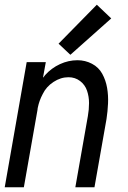

<svg xmlns="http://www.w3.org/2000/svg" viewBox="-24 -793 544 813"><path d="M-4 0 89 -530H170L158 -464Q163 -469 167 -475Q194 -505 230 -521.5Q266 -538 304 -538Q337 -538 365.5 -523Q394 -508 409 -480.5Q424 -453 429.5 -421Q435 -389 433.5 -355.5Q432 -322 427 -289L376 0H295L348 -301Q353 -329 353 -356.5Q353 -384 344.5 -409Q336 -434 315 -450Q294 -466 266 -466Q233 -466 202.5 -446Q172 -426 157 -395Q142 -367 136 -337L135 -331V-329L77 0ZM274 -561 224 -608 386 -773 447 -715Z"/></svg>

Font: Iosevka SS08
Style: Italic
Weight: 400
Italic angle: -10°
Monospace: yes
Designer: Belleve Invis
Foundry: Belleve Invis
Version: 2.1.0; ttfautohint (v1.8.2)